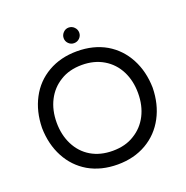

<svg xmlns="http://www.w3.org/2000/svg" viewBox="-147 -975 1087 1121"><g transform="rotate(-20 396.5 -414.0)"><path d="M350.6 -790Q350.6 -809.6 364.7 -824.2Q378.9 -838.9 398.4 -838.9Q418.9 -838.9 433.1 -824.2Q447.3 -809.6 447.3 -790Q447.3 -770.5 433.1 -756.3Q418.9 -742.2 398.4 -742.2Q378.9 -742.2 364.7 -756.3Q350.6 -770.5 350.6 -790ZM215.8 -34.2Q139.6 -79.1 97.2 -158.7Q54.7 -238.3 52.7 -340.8Q54.7 -443.4 96.7 -522.5Q138.7 -602.5 216.8 -647.5Q294.9 -692.4 396.5 -692.4Q499 -692.4 577.1 -647.5Q653.3 -602.5 695.8 -522.5Q738.3 -442.4 740.2 -340.8Q738.3 -239.3 696.3 -160.2Q653.3 -79.1 575.7 -34.2Q498 10.7 396.5 10.7Q293.9 10.7 215.8 -34.2ZM531.2 -109.4Q587.9 -143.6 618.7 -203.6Q649.4 -263.7 649.4 -340.8Q649.4 -417 619.1 -477.5Q587.9 -539.1 530.3 -573.2Q472.7 -607.4 396.5 -607.4Q317.4 -607.4 261.7 -572.3Q205.1 -538.1 174.3 -478Q143.6 -418 143.6 -340.8Q143.6 -264.6 173.8 -204.1Q205.1 -141.6 262.2 -107.9Q319.3 -74.2 396.5 -74.2Q475.6 -74.2 531.2 -109.4Z"/></g></svg>

Font: jf-openhuninn-1.1
Style: Regular
Weight: 400
Designer: [Kosugi Maru]
      Designed by Motoya company      

      [Varela Round]
      Joe Prince(Latin component); Avraham Co
Foundry: justfont CO.,LTD.
Version: 1.1